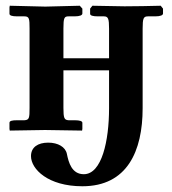

<svg xmlns="http://www.w3.org/2000/svg" viewBox="-20 -454 601 669"><path d="M360 -77C360 36 335 153 272 153C230 153 219 112 213 82C208 58 182 43 148 43C112 43 88 59 88 90C88 135 147 195 267 195C423 195 477 73 477 -77V-354C477 -391 480 -397 496 -397H521C539 -397 548 -401 548 -407V-424L540 -434C502 -433 451 -432 414 -432L302 -434L294 -424V-406C294 -400 303 -397 321 -397H342C357 -397 360 -389 360 -354V-251H201V-355C201 -392 204 -397 219 -397H240C258 -397 267 -401 267 -407V-424L258 -434C223 -433 173 -432 138 -431L14 -434L13 -428V-406C13 -400 22 -397 40 -397H65C82 -397 83 -389 83 -355V-78C83 -43 82 -36 65 -35H40C22 -35 13 -33 13 -26V-5L14 1C47 1 104 -1 137 -1L266 1L267 -5V-26C267 -32 258 -35 240 -35H219C204 -36 201 -42 201 -78V-209H360Z"/></svg>

Font: Libertinus Serif Semibold
Style: Regular
Weight: 600
Designer: Philipp H. Poll, Khaled Hosny
Foundry: Caleb Maclennan
Version: Version 7.050;RELEASE